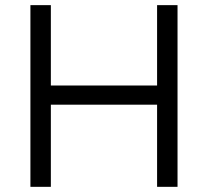

<svg xmlns="http://www.w3.org/2000/svg" viewBox="-20 -723 805 743"><path d="M97.7 -703.1V0H176.8V-317.9H587.9V0H667V-703.1H587.9V-392.1H176.8V-703.1Z"/></svg>

Font: Faust Sans
Style: Regular
Weight: 400
Designer: Andreas Faust
Version: Version 1.003;Glyphs 3.1.2 (3151)